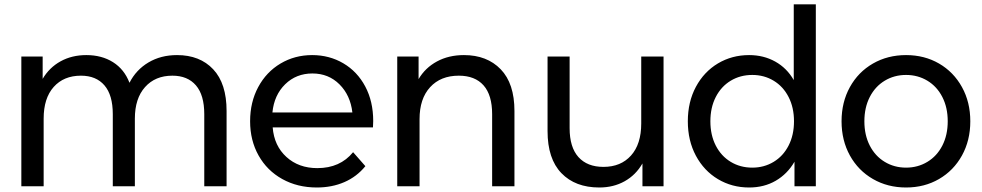

<svg xmlns="http://www.w3.org/2000/svg" viewBox="-20 -844 4449 870"><path d="M1006.7 -341.1V0H905.6V-326.7Q905.6 -413.3 867.8 -457.2Q830 -501.1 761.1 -501.1Q683.3 -501.1 637.2 -449.4Q591.1 -397.8 591.1 -306.7V0H491.1V-326.7Q491.1 -413.3 453.3 -457.2Q415.6 -501.1 346.7 -501.1Q268.9 -501.1 223.3 -450Q177.8 -398.9 177.8 -306.7V0H76.7V-587.8H173.3V-486.7Q203.3 -537.8 254.4 -566.1Q305.6 -594.4 371.1 -594.4Q441.1 -594.4 492.2 -562.2Q543.3 -530 566.7 -468.9Q596.7 -527.8 652.8 -561.1Q708.9 -594.4 782.2 -594.4Q885.6 -594.4 946.1 -530Q1006.7 -465.6 1006.7 -341.1Z M1670 -266.7H1215.6Q1222.2 -183.3 1277.8 -132.8Q1333.3 -82.2 1417.8 -82.2Q1521.1 -82.2 1580 -154.4L1635.6 -91.1Q1596.7 -43.3 1540.6 -18.9Q1484.4 5.6 1415.6 5.6Q1327.8 5.6 1258.9 -32.8Q1190 -71.1 1151.7 -139.4Q1113.3 -207.8 1113.3 -294.4Q1113.3 -381.1 1150 -449.4Q1186.7 -517.8 1251.1 -556.1Q1315.6 -594.4 1394.4 -594.4Q1472.2 -594.4 1535.6 -557.2Q1598.9 -520 1635 -452.2Q1671.1 -384.4 1671.1 -295.6ZM1214.4 -334.4H1576.7Q1567.8 -412.2 1518.3 -461.7Q1468.9 -511.1 1395.6 -511.1Q1322.2 -511.1 1272.2 -462.2Q1222.2 -413.3 1214.4 -334.4Z M2311.1 -341.1V0H2210V-326.7Q2210 -413.3 2171.1 -457.2Q2132.2 -501.1 2058.9 -501.1Q1976.7 -501.1 1928.9 -448.9Q1881.1 -396.7 1881.1 -304.4V0H1780V-587.8H1876.7V-485.6Q1906.7 -536.7 1960 -565.6Q2013.3 -594.4 2082.2 -594.4Q2186.7 -594.4 2248.9 -530Q2311.1 -465.6 2311.1 -341.1Z M2986.7 0H2891.1V-103.3Q2861.1 -51.1 2810.6 -22.8Q2760 5.6 2695.6 5.6Q2586.7 5.6 2523.9 -59.4Q2461.1 -124.4 2461.1 -250V-587.8H2561.1V-263.3Q2561.1 -176.7 2601.1 -132.2Q2641.1 -87.8 2714.4 -87.8Q2793.3 -87.8 2839.4 -139.4Q2885.6 -191.1 2885.6 -284.4V-587.8H2986.7Z M3676.7 0H3580V-111.1Q3547.8 -55.6 3495 -25Q3442.2 5.6 3374.4 5.6Q3296.7 5.6 3233.3 -32.2Q3170 -70 3133.3 -138.3Q3096.7 -206.7 3096.7 -294.4Q3096.7 -382.2 3133.3 -450.6Q3170 -518.9 3233.3 -556.7Q3296.7 -594.4 3374.4 -594.4Q3440 -594.4 3492.8 -565Q3545.6 -535.6 3576.7 -481.1V-824.4H3676.7ZM3577.8 -294.4Q3577.8 -356.7 3553.3 -404.4Q3528.9 -452.2 3485.6 -478.3Q3442.2 -504.4 3388.9 -504.4Q3334.4 -504.4 3291.1 -478.3Q3247.8 -452.2 3223.3 -404.4Q3198.9 -356.7 3198.9 -294.4Q3198.9 -232.2 3223.3 -184.4Q3247.8 -136.7 3291.1 -110.6Q3334.4 -84.4 3388.9 -84.4Q3442.2 -84.4 3485.6 -110.6Q3528.9 -136.7 3553.3 -184.4Q3577.8 -232.2 3577.8 -294.4Z M3793.3 -294.4Q3793.3 -381.1 3831.1 -449.4Q3868.9 -517.8 3935.6 -556.1Q4002.2 -594.4 4085.6 -594.4Q4168.9 -594.4 4235 -556.1Q4301.1 -517.8 4338.9 -449.4Q4376.7 -381.1 4376.7 -294.4Q4376.7 -207.8 4338.9 -139.4Q4301.1 -71.1 4235 -32.8Q4168.9 5.6 4085.6 5.6Q4002.2 5.6 3935.6 -32.8Q3868.9 -71.1 3831.1 -139.4Q3793.3 -207.8 3793.3 -294.4ZM4274.4 -294.4Q4274.4 -356.7 4250 -404.4Q4225.6 -452.2 4182.2 -478.3Q4138.9 -504.4 4085.6 -504.4Q4032.2 -504.4 3988.9 -478.3Q3945.6 -452.2 3921.1 -404.4Q3896.7 -356.7 3896.7 -294.4Q3896.7 -232.2 3921.1 -184.4Q3945.6 -136.7 3988.9 -110.6Q4032.2 -84.4 4085.6 -84.4Q4138.9 -84.4 4182.2 -110.6Q4225.6 -136.7 4250 -184.4Q4274.4 -232.2 4274.4 -294.4Z"/></svg>

Font: Paperlogy 5 Medium
Style: Regular
Weight: 500
Designer: redesigned by Lee Juim, glyphs from Gmarket Sans & Montserrat
Foundry: PT&
Version: Version 1.001